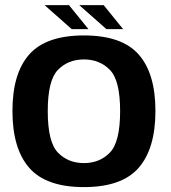

<svg xmlns="http://www.w3.org/2000/svg" viewBox="-20 -740 680 764"><path d="M314 4.5Q464.5 4.5 531.5 -72Q598.5 -148.5 598.5 -298.5Q598.5 -448 531.5 -523.5Q464.5 -599 314 -599Q163.5 -599 96.5 -523.5Q29.5 -448 29.5 -298.5Q29.5 -148.5 96.5 -72Q163.5 4.5 314 4.5ZM314 -91Q251 -91 210.5 -132.8Q170 -174.5 170 -298Q170 -420.5 210.5 -462Q251 -503.5 314 -503.5Q376.5 -503.5 417.2 -462Q458 -420.5 458 -298Q458 -174.5 417.2 -132.8Q376.5 -91 314 -91ZM403.5 -624H470L392.5 -719.5H295.5ZM265.5 -624H332L254.5 -719.5H157.5Z"/></svg>

Font: Anybody UltraCondensed Thin SemiBold
Style: Regular
Weight: 600
Version: Version 1.111